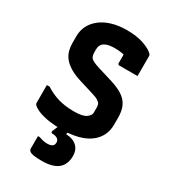

<svg xmlns="http://www.w3.org/2000/svg" viewBox="-230 -832 1060 1196"><g transform="rotate(30 300.0 -234.5)"><path d="M322 -720Q393 -720 442.5 -703Q492 -686 515 -663Q519 -659 520 -655Q521 -651 521 -645Q521 -626 521 -601.5Q521 -577 521 -552.5Q521 -528 521 -505Q489 -505 455.5 -505Q422 -505 390 -505Q385 -505 382 -508Q379 -511 379 -516Q379 -524 379 -533Q379 -542 379 -552.5Q379 -563 379 -575.5Q379 -588 379 -604L407 -571Q384 -578 360 -581.5Q336 -585 313 -585Q289 -585 271 -581.5Q253 -578 240 -570Q227 -562 220.5 -549.5Q214 -537 214 -519V-498Q214 -480 219.5 -468Q225 -456 241.5 -447Q258 -438 291 -428L386 -399Q433 -385 464 -368Q495 -351 513 -329.5Q531 -308 538.5 -280.5Q546 -253 546 -218V-170Q546 -111 514 -68Q482 -25 422.5 -2.5Q363 20 279 20Q231 20 188.5 14Q146 8 114.5 -4Q83 -16 66 -32Q63 -35 61.5 -38.5Q60 -42 60 -52Q60 -71 60 -90Q60 -109 60 -130Q60 -151 60 -174H80Q125 -145 174 -130.5Q223 -116 290 -116Q349 -116 374 -133.5Q399 -151 399 -172V-209Q399 -223 394.5 -233Q390 -243 374.5 -252.5Q359 -262 324 -272L230 -301Q180 -316 148 -336Q116 -356 98.5 -378.5Q81 -401 74 -426.5Q67 -452 67 -479V-530Q67 -571 84.5 -605.5Q102 -640 135.5 -666Q169 -692 216 -706Q263 -720 322 -720ZM422 128Q422 189 384 220Q346 251 269 251Q231 251 209.5 247.5Q188 244 179.5 236.5Q171 229 171 219Q171 202 171 186Q171 170 171 155.5Q171 141 171 129H183Q197 134 212 137.5Q227 141 246 141Q264 141 277.5 133.5Q291 126 291 107Q291 89 277.5 80Q264 71 241 71Q236 71 233 67Q230 63 233 56Q239 42 244 29.5Q249 17 254 5Q259 -7 264 -18Q269 -29 274 -40Q277 -45 282 -48.5Q287 -52 300 -53.5Q313 -55 339 -55Q336 -45 333.5 -34Q331 -23 328.5 -13Q326 -3 323.5 6Q321 15 319 22L317 31Q365 32 393.5 57.5Q422 83 422 128Z"/></g></svg>

Font: Recursive Monospace ExtraBold
Style: Regular
Weight: 800
Version: Version 1.047